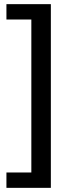

<svg xmlns="http://www.w3.org/2000/svg" viewBox="-20 -725 374 925"><path d="M11 180V106H131V-631H11V-705H225V180Z"/></svg>

Font: Nunito Sans 10pt Medium
Style: Regular
Weight: 500
Designer: Vernon Adams
Foundry: Vernon Adams
Version: Version 3.101;gftools[0.9.27]